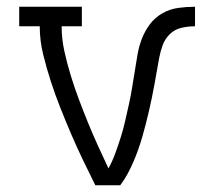

<svg xmlns="http://www.w3.org/2000/svg" viewBox="-20 -550 640 570"><path d="M263 0Q244 -38 226 -75.5Q208 -113 191.5 -151.5Q175 -190 159.5 -229Q144 -268 131 -308Q118 -348 108 -389Q98 -430 98 -472H37V-530H223V-472H163Q163 -435 171 -398.5Q179 -362 190 -326Q201 -290 214 -255.5Q227 -221 241 -186.5Q255 -152 270.5 -118Q286 -84 302 -50Q314 -72 322.5 -95.5Q331 -119 338.5 -142.5Q346 -166 351.5 -190.5Q357 -215 362.5 -239.5Q368 -264 372 -288.5Q376 -313 380 -337.5Q384 -362 388 -386.5Q392 -411 401 -434.5Q410 -458 425 -478Q440 -498 462 -510.5Q484 -523 509 -526.5Q534 -530 559 -530V-472Q539 -472 519 -467.5Q499 -463 484.5 -449Q470 -435 463 -416Q456 -397 452.5 -377.5Q449 -358 445.5 -338.5Q442 -319 438.5 -299.5Q435 -280 431 -260.5Q427 -241 422.5 -221.5Q418 -202 413 -182.5Q408 -163 402.5 -144Q397 -125 390.5 -106.5Q384 -88 376 -69.5Q368 -51 358.5 -33.5Q349 -16 337 0Z"/></svg>

Font: Iosevka Curly Slab LtEx
Style: Regular
Weight: 300
Width: 7
Monospace: yes
Designer: Belleve Invis
Foundry: Belleve Invis
Version: Version 11.1.0; ttfautohint (v1.8.3)